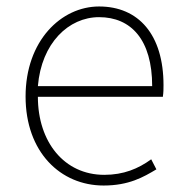

<svg xmlns="http://www.w3.org/2000/svg" viewBox="-20 -560 567 593"><path d="M300 13C378 13 423 -13 463 -37L447 -68C407 -39 362 -20 302 -20C178 -20 97 -122 97 -261H483C485 -275 485 -286 485 -297C485 -453 408 -540 286 -540C169 -540 59 -434 59 -262C59 -90 167 13 300 13ZM97 -294C108 -427 192 -507 286 -507C385 -507 450 -437 450 -294Z"/></svg>

Font: Harano Aji Gothic CN ExtraLight
Style: Regular
Weight: 250
Foundry: Masamichi Hosoda
Version: HaranoAjiGothicCN-ExtraLight version 20230610;ttx 4.39.4